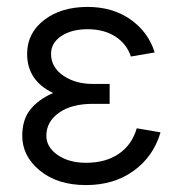

<svg xmlns="http://www.w3.org/2000/svg" viewBox="-20 -530 522 560"><path d="M299.8 -227.1H250Q189 -227.1 152.1 -201.2Q115.2 -175.3 115.2 -133.8Q115.2 -101.1 147.9 -78.1Q180.7 -55.2 231 -55.2Q288.1 -55.2 326.4 -81.3Q364.7 -107.4 378.9 -155.8L448.2 -144Q427.7 -73.7 370.1 -32Q312.5 9.8 231 9.8Q147.5 9.8 96.2 -32.5Q44.9 -74.7 44.9 -133.8Q44.9 -181.2 68.4 -210.4Q91.8 -239.7 134.8 -258.8Q59.1 -294.9 59.1 -373Q59.1 -433.1 108.4 -471.4Q157.7 -509.8 235.8 -509.8Q308.1 -509.8 360.1 -473.6Q412.1 -437.5 431.2 -377L361.8 -365.2Q349.1 -402.8 315.9 -423.8Q282.7 -444.8 235.8 -444.8Q188.5 -444.8 158.7 -424.8Q128.9 -404.8 128.9 -373Q128.9 -334 164.3 -309.6Q199.7 -285.2 250 -285.2H299.8Z"/></svg>

Font: LT Superior
Style: Regular
Weight: 400
Designer: Daniel Lyons
Foundry: LyonsType
Version: Version 1.000